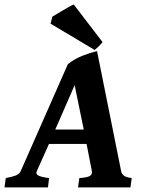

<svg xmlns="http://www.w3.org/2000/svg" viewBox="-46 -813 616 833"><path d="M193.8 -251H317.4L277.8 -443.4ZM329.6 -188.5H166.5L113.8 -70.8Q107.4 -58.1 120.8 -51.3Q134.3 -44.4 167 -40.5L162.1 0H-26.4L-21 -40.5Q7.8 -45.9 22.9 -51.8Q38.1 -57.6 43.9 -70.8L248.5 -534.7Q277.3 -557.6 311.5 -571Q345.7 -584.5 375 -591.3L479.5 -70.8Q481.9 -58.6 491 -51.3Q500 -43.9 525.4 -40.5L520 0H292.5L298.3 -40.5Q331.1 -42.5 343.3 -49.3Q355.5 -56.2 352.5 -70.8ZM398.9 -630.4Q392.6 -622.1 382.1 -611.8Q371.6 -601.6 364.7 -596.2L173.3 -710.4L181.2 -740.7Q187.5 -744.6 207 -756.3Q226.6 -768.1 246.6 -779.5Q266.6 -791 273.9 -793.5Z"/></svg>

Font: Dai Banna SIL
Style: Bold Italic
Weight: 700
Italic angle: -11°
Designer: Victor Gaultney
Foundry: SIL International
Version: Version 4.000